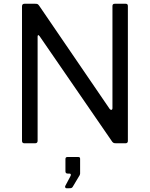

<svg xmlns="http://www.w3.org/2000/svg" viewBox="-20 -762 797 1021"><path d="M649 -742Q660 -742 660 -730V-12Q660 -6 656.5 -3Q653 0 647 0H598Q592 0 587 -1Q582 -2 577 -8L191 -569Q186 -576 183 -575Q180 -574 180 -568V-13Q180 0 166 0H110Q97 0 97 -13V-728Q97 -742 110 -742H167Q175 -742 179 -740.5Q183 -739 188 -732L563 -183Q569 -176 573.5 -178Q578 -180 578 -186V-730Q578 -742 590 -742ZM333 239Q329 239 327 235Q325 231 327 227L354 176Q358 169 356.5 165Q355 161 349 161H340Q328 161 328 149V84Q328 73 338 73H397Q406 73 406 82V161Q406 163 405 165.5Q404 168 404 169L367 231Q364 236 360 237.5Q356 239 348 239Z"/></svg>

Font: Libre Franklin
Style: Regular
Weight: 400
Designer: Pablo Impallari, Rodrigo Fuenzalida, Nhung Nguyen
Foundry: Impallari Type
Version: Version 3.000